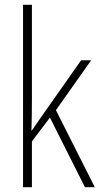

<svg xmlns="http://www.w3.org/2000/svg" viewBox="-20 -780 419 800"><path d="M113 -370Q113 -334 112.5 -302Q112 -270 111 -235H112Q124 -252 132.5 -265Q141 -278 152 -293L318 -529H360L213 -321L375 0H334L188 -290L113 -191V0H76V-760H113Z"/></svg>

Font: Noto Sans Khmer Condensed ExtraLight
Style: Regular
Weight: 200
Width: 3
Designer: Danh Hong and the Monotype Design Team
Foundry: Monotype Imaging Inc.
Version: Version 2.004; ttfautohint (v1.8.4.7-5d5b)